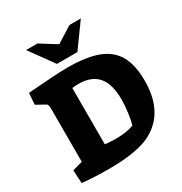

<svg xmlns="http://www.w3.org/2000/svg" viewBox="-206 -1058 1147 1211"><g transform="rotate(-30 367.5 -452.5)"><path d="M42 -6 37 -102 110 -122V-503Q110 -529 106 -537.5Q102 -546 85 -553L33 -582L39 -665Q143 -673 214 -677.5Q285 -682 328 -682Q466 -682 549.5 -650Q633 -618 671.5 -549Q710 -480 710 -366Q710 -222 644 -133Q585 -56 487.5 -26.5Q390 3 241 3Q133 3 42 -6ZM500 -160Q509 -185 516.5 -238Q524 -291 524 -337Q524 -450 477.5 -504Q431 -558 336 -558Q323 -558 312 -557Q301 -556 291 -555V-145Q331 -140 367 -140Q451 -140 500 -160ZM158 -908H241L358 -835L474 -908H557L432 -735H283Z"/></g></svg>

Font: Suez One
Style: Regular
Weight: 400
Designer: Michal Sahar
Foundry: Hagilda
Version: Version 1.001